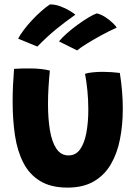

<svg xmlns="http://www.w3.org/2000/svg" viewBox="-20 -825 629 874"><path d="M367 -489Q379.5 -493.5 402.8 -495.8Q426 -498 448 -498Q466.5 -498 489 -496.5Q511.5 -495 525.5 -493Q532 -452.5 535.5 -411.2Q539 -370 539 -330Q539 -256.5 526.2 -191.5Q513.5 -126.5 484.5 -77Q455.5 -27.5 407 0.8Q358.5 29 287.5 29Q212 29 163 -0.8Q114 -30.5 86.5 -83.8Q59 -137 48.2 -208.2Q37.5 -279.5 37.5 -362Q37.5 -398.5 39.2 -436.2Q41 -474 44 -511.5Q57 -512.5 78.2 -513.2Q99.5 -514 117 -513.5Q142 -513.5 167.2 -510.8Q192.5 -508 207 -503.5Q203.5 -469.5 201 -430.2Q198.5 -391 198.5 -351.5Q198.5 -285.5 207.2 -232.5Q216 -179.5 236.5 -148.5Q257 -117.5 292 -117.5Q325 -117.5 344.8 -145.5Q364.5 -173.5 373.2 -220.8Q382 -268 382 -326.5Q382 -370.5 377.8 -413.2Q373.5 -456 367 -489ZM207.5 -805Q231.5 -805 254.8 -796.2Q278 -787.5 296.5 -776.5Q315 -765.5 323 -758Q300 -742 277.8 -725.2Q255.5 -708.5 234.2 -691Q213 -673.5 192 -654Q171 -634.5 150 -613L62.5 -649Q71.5 -666.5 88.5 -689Q105.5 -711.5 126.5 -734Q147.5 -756.5 169 -775.2Q190.5 -794 207.5 -805ZM421.5 -764Q442.5 -758.5 461 -746Q479.5 -733.5 493.2 -720.5Q507 -707.5 511 -699Q477 -684 440.5 -664Q404 -644 374.2 -625.5Q344.5 -607 331 -595.5L248.5 -636.5Q262 -653.5 284.8 -673.5Q307.5 -693.5 333.5 -712.5Q359.5 -731.5 383 -745.5Q406.5 -759.5 421.5 -764Z"/></svg>

Font: Grandstander Thin
Style: Bold
Weight: 700
Version: Version 1.200